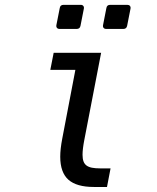

<svg xmlns="http://www.w3.org/2000/svg" viewBox="-20 -763 642 786"><path d="M224.1 -644.5Q216.8 -644.5 213.1 -648.9Q209.5 -653.3 210.9 -660.6L224.6 -730Q226.6 -743.2 240.2 -743.2H310.1Q317.4 -743.2 321 -738.8Q324.7 -734.4 323.2 -727.1L309.6 -657.7Q307.1 -644.5 293.9 -644.5ZM415 -644.5Q407.7 -644.5 404.1 -648.9Q400.4 -653.3 401.9 -660.6L415.5 -730Q417.5 -743.2 431.2 -743.2H501Q508.3 -743.2 512 -738.8Q515.6 -734.4 514.2 -727.1L500.5 -657.7Q498 -644.5 484.9 -644.5ZM364.3 2.4Q293.5 2.4 260 -27.3Q226.6 -57.1 226.6 -121.6Q226.6 -152.8 234.9 -195.8L288.6 -477.1H186L199.7 -546.9H394L325.2 -190.4Q317.9 -152.8 317.9 -129.4Q317.9 -113.3 321.8 -102.5Q325.7 -91.8 334.2 -85.4Q342.8 -79.1 356.4 -76.4Q370.1 -73.7 389.6 -73.7H432.6L418 2.4Z"/></svg>

Font: Hack
Style: Italic
Weight: 400
Italic angle: -11°
Monospace: yes
Designer: Christopher Simpkins
Foundry: Christopher Simpkins
Version: Version 2.019; ttfautohint (v1.4.1) -l 4 -r 80 -G 350 -x 0 -